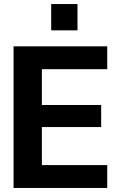

<svg xmlns="http://www.w3.org/2000/svg" viewBox="-20 -929 579 949"><path d="M47 0V-700H510V-587H187V-410H480V-301H187V-113H510V0ZM233 -779V-909H363V-779Z"/></svg>

Font: Host Grotesk Black
Style: Regular
Weight: 900
Designer: Doğukan Karapınar based on Poppins by Indian Type Foundry, Jonny Pinhorn
Foundry: Element Type
Version: Version 1.000; ttfautohint (v1.8.4.7-5d5b);gftools[0.9.33]